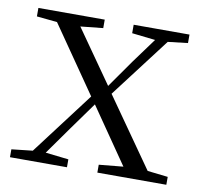

<svg xmlns="http://www.w3.org/2000/svg" viewBox="-63 -580 683 647"><g transform="rotate(10 278.0 -256.0)"><path d="M344 -483 424 -474 361 -388 295 -294 168 -475 245 -483V-512H18V-483L88 -476L245 -249L83 -35L11 -27V0H206V-27L127 -36L193 -129L262 -225L393 -35L310 -27V0H546V-27L476 -35L311 -270L467 -475L535 -483V-512H344Z"/></g></svg>

Font: Noto Serif TC Light
Style: Regular
Weight: 300
Designer: Ryoko NISHIZUKA 西塚涼子 (kana & ideographs); Frank Grießhammer (Latin, Greek & Cyrillic); Wenlong ZHANG 张文龙 (bopomofo); San
Foundry: Adobe
Version: Version 2.001;hotconv 1.1.0;makeotfexe 2.6.0